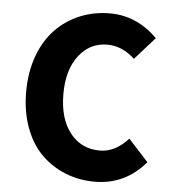

<svg xmlns="http://www.w3.org/2000/svg" viewBox="-50 -719 701 777"><g transform="rotate(5 300.0 -330.0)"><path d="M362.8 12.2Q299.3 12.2 243.9 -10Q188.5 -32.2 146.2 -73.7Q104 -115.2 79.6 -180.4Q55.2 -245.6 55.2 -326.2Q55.2 -406.7 79.3 -472.4Q103.5 -538.1 145.5 -581.5Q187.5 -625 244.1 -648.4Q300.8 -671.9 366.2 -671.9Q475.1 -671.9 559.1 -587.9L478 -497.1Q426.8 -544.9 366.2 -544.9Q295.9 -544.9 251 -487.1Q206.1 -429.2 206.1 -331.1Q206.1 -230.5 251.7 -172.9Q297.4 -115.2 372.1 -115.2Q435.5 -115.2 487.8 -173.8L568.8 -85Q486.3 12.2 362.8 12.2Z"/></g></svg>

Font: Office Code Pro D Bold
Style: Regular
Weight: 700
Designer: Nathan Rutzky & Paul D. Hunt
Foundry: Adobe Systems Incorporated
Version: Version 1.004;PS 001.004;hotconv 1.0.70;makeotf.lib2.5.58329